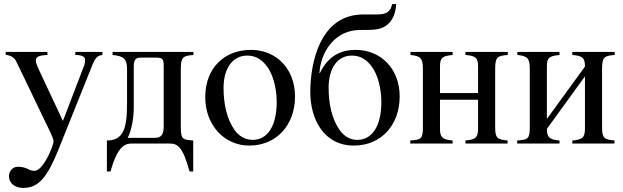

<svg xmlns="http://www.w3.org/2000/svg" viewBox="-20 -705 3062 943"><path d="M483 -450H350V-435C381 -435 398 -427 398 -411C398 -407 397 -392 394 -385L289 -111L169 -367C163 -381 156 -397 156 -408C156 -426 170 -433 213 -435V-450H8V-436C34 -432 51 -423 61 -401L197 -118C216 -78 243 -27 243 -12C243 12 192 134 150 134C144 134 132 133 121 127C103 117 85 114 67 114C43 114 24 135 24 160C24 193 51 218 94 218C170 218 213 165 269 25L433 -384C448 -422 459 -432 483 -435Z M784 -81C784 -41 768 -28 742 -28H607C629 -69 637 -135 637 -179V-380C637 -415 649 -422 674 -422H744C778 -422 784 -417 784 -379ZM930 -450H533V-435C582 -430 604 -420 604 -366V-199C604 -76 587 -15 505 -15V137H523C557 13 594 0 627 0H813C851 0 877 13 911 137H929V-15C878 -19 868 -19 868 -82V-366C868 -425 879 -431 930 -435Z M1339 -204C1339 -88 1295 -18 1221 -18C1185 -18 1153 -36 1131 -68C1094 -122 1078 -194 1078 -273C1078 -373 1125 -432 1194 -432C1237 -432 1265 -412 1289 -382C1321 -341 1339 -272 1339 -204ZM1429 -231C1429 -369 1335 -460 1213 -460C1078 -460 988 -367 988 -228C988 -89 1083 10 1204 10C1339 10 1429 -92 1429 -231Z M1853 -204C1853 -88 1809 -18 1735 -18C1699 -18 1669 -36 1647 -68C1610 -122 1594 -194 1594 -273C1594 -373 1639 -432 1708 -432C1751 -432 1779 -412 1803 -382C1835 -341 1853 -272 1853 -204ZM1549 -347C1555 -448 1620 -544 1723 -556C1768 -561 1815 -553 1853 -567C1917 -591 1924 -658 1926 -685H1906C1898 -646 1877 -634 1831 -634H1764C1547 -634 1504 -387 1504 -253C1504 -120 1570 10 1718 10C1853 10 1943 -92 1943 -231C1943 -369 1849 -460 1727 -460C1661 -460 1595 -437 1551 -346Z M2474 -450H2266V-435C2317 -431 2328 -420 2328 -378V-248H2141V-377C2141 -419 2149 -430 2203 -435V-450H1996V-435C2045 -430 2057 -420 2057 -366V-79C2057 -21 2046 -19 1995 -15V0H2203V-15C2152 -19 2141 -32 2141 -72V-215H2328V-74C2328 -30 2316 -19 2266 -15V0H2473V-15C2424 -20 2412 -25 2412 -79V-366C2412 -425 2423 -431 2474 -435Z M2999 -450H2791V-435C2842 -431 2853 -420 2853 -378L2666 -121V-377C2666 -419 2674 -430 2728 -435V-450H2521V-435C2570 -430 2582 -420 2582 -366V-79C2582 -21 2571 -19 2520 -15V0H2728V-15C2677 -19 2666 -32 2666 -72L2853 -330V-74C2853 -30 2841 -19 2791 -15V0H2998V-15C2949 -20 2937 -25 2937 -79V-366C2937 -425 2948 -431 2999 -435Z"/></svg>

Font: XITS
Style: Regular
Weight: 400
Designer: MicroPress Inc., with final additions and corrections provided by Coen Hoffman, Elsevier (retired)
Version: Version 1.302